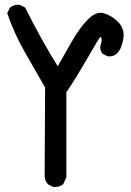

<svg xmlns="http://www.w3.org/2000/svg" viewBox="-20 -752 540 794"><path d="M54.7 -732.4Q57.6 -732.4 62 -731.9L84 -720.7Q150.4 -587.9 218.8 -478L277.3 -581.1Q310.5 -638.7 344.2 -672.4Q371.1 -699.2 397 -699.2Q404.8 -699.2 412.1 -696.3Q444.3 -686.5 470.2 -659.2Q491.2 -636.7 491.2 -606.9Q491.2 -589.8 483.9 -566.9Q471.2 -525.4 440.9 -519.5Q436 -519 432.4 -519Q428.7 -519 425.3 -519L403.8 -529.8Q394.5 -542.5 394.5 -555.2Q394.5 -562.5 397.5 -570.8Q400.4 -579.1 400.4 -585.4Q400.4 -593.8 397 -599.1Q396.5 -600.1 396 -600.6Q394.5 -599.6 392.1 -596.2Q383.3 -583 352.8 -530.5Q322.3 -478 311 -459.5Q299.8 -440.9 290 -424.8Q270 -393.1 254.4 -370.6V-18.6L241.7 9.3L240.7 10.3Q226.6 21.5 207 21.5Q204.1 21.5 199.7 21L178.2 10.3Q166.5 -3.4 164.6 -21V-21.5L166.5 -390.1Q124 -463.9 81.1 -539.3Q38.1 -614.7 9.8 -697.8L21 -720.2L22 -720.7Q35.2 -732.4 54.7 -732.4Z"/></svg>

Font: Bakudai
Style: Medium
Weight: 500
Version: Version 1.48